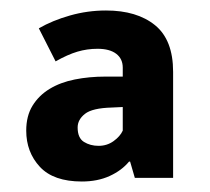

<svg xmlns="http://www.w3.org/2000/svg" viewBox="-20 -613 400 366"><path d="M54 -559Q80 -574 113.5 -583.5Q147 -593 182 -593Q241 -593 275.5 -565Q310 -537 310 -476V-274H237L228 -305H226Q212 -288 189 -277.5Q166 -267 136 -267Q82 -267 56 -295Q30 -323 30 -364Q30 -392 42 -411.5Q54 -431 74.5 -443.5Q95 -456 122.5 -461.5Q150 -467 181 -467H214V-484Q214 -501 201.5 -510.5Q189 -520 166 -520Q146 -520 127.5 -514.5Q109 -509 86 -496ZM214 -409 193 -408Q156 -407 142 -396Q128 -385 128 -370Q128 -350 140 -342.5Q152 -335 168 -335Q184 -335 196.5 -344Q209 -353 214 -364Z"/></svg>

Font: Mukta Malar ExtraBold
Style: Regular
Weight: 800
Designer: Aadarsh Rajan, Girish Dalvi, Yashodeep Gholap
Foundry: Ek Type
Version: Version 2.538;PS 1.000;hotconv 16.6.51;makeotf.lib2.5.65220;